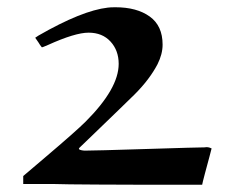

<svg xmlns="http://www.w3.org/2000/svg" viewBox="-20 -511 633 529"><path d="M307 -335Q307 -372 284.5 -396.5Q262 -421 224 -421Q187 -421 112 -387Q105 -384 100 -382Q95 -380 95 -381Q90 -387 86 -394L77 -407L86 -413Q206 -482 277 -490Q284 -491 298 -491Q357 -491 392.5 -465.5Q428 -440 428 -388Q428 -362 414 -334Q392 -292 351 -251Q348 -248 312 -213Q276 -178 238.5 -142Q201 -106 199 -104Q194 -99 205 -97Q210 -96 214 -96Q240 -96 383 -100.5Q526 -105 544 -105Q553 -107 563 -102Q563 -101 557 -79Q551 -57 544.5 -32.5Q538 -8 537 -2H377Q338 -2 247 -2.5Q156 -3 130 -4H44V-26L104 -77Q190 -150 216 -176Q307 -267 307 -335Z"/></svg>

Font: KaTeX_Fraktur
Style: Bold
Weight: 700
Version: Version 1.1; ttfautohint (v1.3)